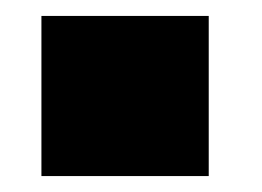

<svg xmlns="http://www.w3.org/2000/svg" viewBox="-20 -221 329 241"><path d="M242 0H32V-201H242Z"/></svg>

Font: Morrison Black
Style: Regular
Weight: 900
Designer: Pablo Impallari, Rodrigo Fuenzalida (Modified by Dan O. Williams)
Version: Version 0.03;June 6, 2019;FontCreator 11.5.0.2425 64-bit; tt